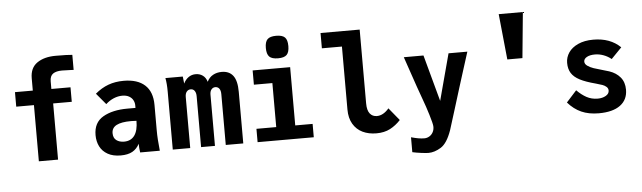

<svg xmlns="http://www.w3.org/2000/svg" viewBox="-57 -1044 4913 1469"><g transform="rotate(-5 2400.0 -309.5)"><path d="M205 -431.5H69V-543H206V-638Q206 -717.5 260.5 -755.2Q315 -793 402.5 -793Q499.5 -793 531 -789V-673.5L510 -674.5Q468 -676.5 442 -676.5Q397 -676.5 372.8 -659.8Q348.5 -643 348.5 -602V-543H495.5V-431.5H352.5V0H205Z M654.5 -161.5Q654.5 -258 727.2 -300.2Q800 -342.5 914.5 -342.5H977V-362Q977 -383 967 -402Q957 -421 936 -432.8Q915 -444.5 884 -444.5Q851.5 -444.5 818.5 -430.8Q785.5 -417 757 -391L685 -477Q733.5 -518 786.5 -537.5Q839.5 -557 904.5 -557Q1011 -557 1067.5 -505.2Q1124 -453.5 1124 -353V-159.5Q1124 -121.5 1126.5 -85Q1129 -48.5 1134 0H983Q978 -32.5 977.5 -67Q957.5 -28.5 923 -9.2Q888.5 10 833.5 10Q774 10 733.8 -12.8Q693.5 -35.5 674 -74.2Q654.5 -113 654.5 -161.5ZM976 -243.5Q957.5 -245 934 -245Q859.5 -245 822.5 -225.5Q785.5 -206 785.5 -165Q785.5 -128 809 -110.5Q832.5 -93 868 -93Q921 -93 948.5 -131.2Q976 -169.5 976 -243.5Z M1225 -550H1358.5L1364.5 -495.5Q1378.5 -525 1402.5 -542.2Q1426.5 -559.5 1458 -559.5Q1489 -559.5 1512.2 -542.8Q1535.5 -526 1545 -493.5Q1561.5 -527 1590.8 -543.2Q1620 -559.5 1658 -559.5Q1715.5 -559.5 1745.2 -520.5Q1775 -481.5 1775 -396V0H1640.5V-390Q1640.5 -418 1629.5 -432.8Q1618.5 -447.5 1599 -447.5Q1581 -447.5 1569.2 -433.2Q1557.5 -419 1557.5 -393.5V0H1451V-391Q1451 -417.5 1440 -432.5Q1429 -447.5 1410.5 -447.5Q1391.5 -447.5 1379.5 -433.2Q1367.5 -419 1367.5 -392V0H1233.5V-443.5Q1233.5 -507.5 1225 -550Z M1895 -550H2183V-102.5H2316.5V0H1885V-102.5H2037V-440.5H1895ZM2010.5 -712Q2010.5 -759.5 2030.2 -779Q2050 -798.5 2097 -798.5Q2144.5 -798.5 2164 -779Q2183.5 -759.5 2183.5 -712Q2183.5 -665 2164 -645.2Q2144.5 -625.5 2097 -625.5Q2050 -625.5 2030.2 -645.2Q2010.5 -665 2010.5 -712Z M2591.5 -189V-672.5H2437.5V-790H2738V-223.5Q2738 -169.5 2758.2 -144.5Q2778.5 -119.5 2812 -119.5Q2861 -119.5 2904.5 -170.5L2983.5 -74Q2947 -34.5 2902.5 -11.2Q2858 12 2797 12Q2737.5 12 2691.2 -10.2Q2645 -32.5 2618.2 -77.8Q2591.5 -123 2591.5 -189Z M3159 82Q3179.5 82 3197.8 71Q3216 60 3226.2 40Q3236.5 20 3235 -5Q3233.5 -26 3213 -93.5Q3192.5 -161 3172.5 -214Q3147.5 -280.5 3079 -482.5L3056 -550H3207L3304 -193L3399.5 -550H3544Q3529.5 -505 3495 -395.5L3458.5 -279.5Q3431.5 -194.5 3408 -116.5Q3368.5 12.5 3360 37Q3325.5 135.5 3276.2 165.8Q3227 196 3180.5 196Q3163.5 196 3125 191Q3086.5 186 3057.5 179.5V65Q3090.5 74 3113.8 78Q3137 82 3159 82Z M3808 -815H3993.5L3959.5 -464H3843.5Z M4269 -96 4347.5 -183Q4383 -147 4421.2 -126Q4459.5 -105 4507 -105Q4543 -105 4569 -120Q4595 -135 4595 -159.5Q4595 -176.5 4582.2 -188Q4569.5 -199.5 4551.8 -205.8Q4534 -212 4502 -221Q4425.5 -241 4381.2 -264Q4337 -287 4317 -319Q4297 -351 4297 -398Q4297 -440.5 4321.5 -476.8Q4346 -513 4394.5 -535.2Q4443 -557.5 4511.5 -557.5Q4641 -557.5 4720 -480.5L4639.5 -397.5Q4612.5 -419.5 4579.8 -431.5Q4547 -443.5 4515 -443.5Q4475 -443.5 4451.8 -430.2Q4428.5 -417 4428.5 -396Q4428.5 -377.5 4448 -363.5Q4467.5 -349.5 4495.2 -340Q4523 -330.5 4565.5 -319Q4601 -309 4613 -305Q4666 -287 4697 -249.5Q4728 -212 4728 -154.5Q4728 -77.5 4670.5 -35Q4613 7.5 4505 7.5Q4429 7.5 4372 -17.8Q4315 -43 4269 -96Z"/></g></svg>

Font: JuliaMono ExtraBold
Style: Regular
Weight: 800
Monospace: yes
Designer: cormullion
Foundry: corm
Version: Version 0.055; ttfautohint (v1.8.4)